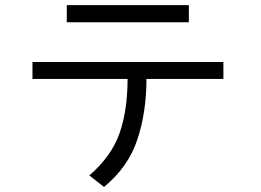

<svg xmlns="http://www.w3.org/2000/svg" viewBox="-20 -705 1040 765"><path d="M246.1 -616.2Q246.1 -633.8 246.1 -684.6Q368.2 -684.6 732.4 -684.6Q732.4 -667 732.4 -616.2Q611.3 -616.2 246.1 -616.2ZM109.4 -390.6Q109.4 -407.2 109.4 -458Q299.8 -458 870.1 -458Q870.1 -441.4 870.1 -390.6Q793.9 -390.6 563.5 -390.6Q563.5 -257.8 527.3 -149.4Q492.2 -41 394.5 40Q375 24.4 335.9 -5.9Q423.8 -82 456.1 -173.8Q488.3 -264.6 488.3 -390.6Q362.3 -390.6 109.4 -390.6Z"/></svg>

Font: Gothic A1
Style: Regular
Weight: 400
Designer: HanYang I&C Co.,Ltd.
Version: Version 2.50